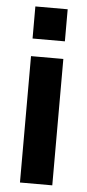

<svg xmlns="http://www.w3.org/2000/svg" viewBox="-53 -761 361 793"><g transform="rotate(5 127.5 -365.0)"><path d="M61 -597H195V-730H61ZM61 0H195V-524H61Z"/></g></svg>

Font: FIGSv2-sans-serif
Style: Bold
Weight: 700
Designer: Matt McInerney, Pablo Impallari, Rodrigo Fuenzalida,Mirko Velimirovic
Foundry: Matt McInerney, Pablo Impallari, Rodrigo Fuenzalida
Version: Version 4.021;hotconv 1.0.109;makeotfexe 2.5.65596